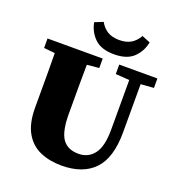

<svg xmlns="http://www.w3.org/2000/svg" viewBox="-153 -980 1039 1125"><g transform="rotate(20 366.0 -418.0)"><path d="M472 -593V-652H710V-593L629 -587V-287Q629 -127 558.5 -53.5Q488 20 355 20Q281 20 222 -5.5Q163 -31 129 -90Q95 -149 95 -247V-356Q95 -413 95 -470.5Q95 -528 94 -586L25 -593V-652H369V-593L294 -586Q293 -529 293 -471.5Q293 -414 293 -356V-280Q293 -171 325 -125Q357 -79 426 -79Q486 -79 522 -125.5Q558 -172 558 -277V-587ZM249 -835 301 -856Q320 -822 349 -804.5Q378 -787 422 -787Q466 -787 495 -804.5Q524 -822 543 -856L595 -835Q584 -777 543 -737.5Q502 -698 422 -698Q342 -698 301 -737.5Q260 -777 249 -835Z"/></g></svg>

Font: Source Serif 4 Black
Style: Regular
Weight: 900
Designer: Frank Grießhammer
Foundry: Adobe
Version: Version 4.005;hotconv 1.1.0;makeotfexe 2.6.0